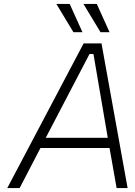

<svg xmlns="http://www.w3.org/2000/svg" viewBox="-20 -958 687 978"><path d="M354 -794 267 -938H335L400 -794ZM492 -794 405 -938H473L538 -794ZM17 0 406 -737H497L630 0H574L538 -204H186L80 0ZM213 -256H529L456 -683H436Z"/></svg>

Font: Tomorrow Light
Style: Italic
Weight: 300
Italic angle: -10°
Designer: Tony de Marco, Monica Rizzolli
Foundry: Just in Type
Version: Version 2.002